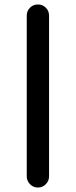

<svg xmlns="http://www.w3.org/2000/svg" viewBox="-20 -832 340 861"><path d="M200 -41Q200 -21 185.5 -6Q171 9 150 9Q129 9 114.5 -6Q100 -21 100 -41V-762Q100 -783 114.5 -797.5Q129 -812 150 -812Q171 -812 185.5 -797.5Q200 -783 200 -762Z"/></svg>

Font: Tsukimi Rounded SemiBold
Style: Regular
Weight: 600
Designer: Takashi Funayama
Foundry: Takashi Funayama
Version: Version 1.032; ttfautohint (v1.8.3)